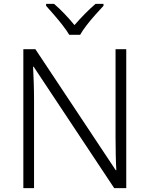

<svg xmlns="http://www.w3.org/2000/svg" viewBox="-20 -967 769 987"><path d="M629 0H567L153 -624H150Q152 -585 153.5 -541.5Q155 -498 155 -451V0H100V-714H162L575 -92H578Q576 -123 575 -171Q574 -219 574 -261V-714H629ZM512 -947V-937Q493 -917 469.5 -890.5Q446 -864 425 -837Q404 -810 392 -788H336Q323 -810 302 -837Q281 -864 258 -890.5Q235 -917 217 -937V-947H258Q285 -924 312.5 -895Q340 -866 363 -838Q387 -866 415.5 -895Q444 -924 471 -947Z"/></svg>

Font: Noto Sans Cherokee Light
Style: Regular
Weight: 300
Designer: Monotype Design Team
Foundry: Monotype Imaging Inc.
Version: Version 2.001; ttfautohint (v1.8.4.7-5d5b)